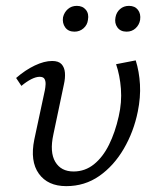

<svg xmlns="http://www.w3.org/2000/svg" viewBox="-20 -627 537 655"><path d="M206 8Q143 8 112.5 -34.5Q82 -77 97 -151L133 -319Q135 -329 135.5 -339.5Q136 -350 132 -357.5Q128 -365 115 -365Q103 -365 87 -357Q71 -349 53 -334L35 -361Q66 -388 98.5 -403.5Q131 -419 158 -419Q180 -419 190 -408Q200 -397 201.5 -379Q203 -361 198 -339L162 -168Q149 -108 168.5 -75Q188 -42 231 -42Q270 -42 300.5 -66.5Q331 -91 352 -133.5Q373 -176 385 -230Q396 -278 392.5 -324Q389 -370 376 -408L443 -421Q455 -383 457.5 -339Q460 -295 450 -246Q436 -177 402 -119Q368 -61 318.5 -26.5Q269 8 206 8ZM234 -519Q213 -519 202.5 -533.5Q192 -548 195 -568Q199 -585 211.5 -596Q224 -607 242 -607Q262 -607 273 -593.5Q284 -580 280 -559Q278 -542 265 -530.5Q252 -519 234 -519ZM412 -519Q391 -519 380.5 -533.5Q370 -548 374 -568Q377 -585 389.5 -596Q402 -607 420 -607Q440 -607 450.5 -593.5Q461 -580 458 -559Q455 -542 442.5 -530.5Q430 -519 412 -519Z"/></svg>

Font: Ysabeau Infant
Style: Italic
Weight: 400
Italic angle: -12°
Designer: Christian Thalmann (Catharsis Fonts)
Version: Version 2.001;gftools[0.9.30]; featfreeze: ss01,ss02,lnum